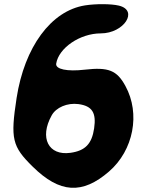

<svg xmlns="http://www.w3.org/2000/svg" viewBox="-20 -669 680 926"><path d="M390 -643C226 -617 98 -442 60 -196C30 0 38 37 138 135C268 263 377 270 506 158C624 56 658 -121 585 -254C544 -330 503 -346 389 -333C304 -323 247 -335 251 -362C263 -438 366 -508 466 -508C578 -508 650 -619 553 -642C515 -651 441 -651 390 -643ZM434 -50C423 25 391 58 320 68C214 83 169 -4 229 -112C250 -151 305 -174 358 -167C425 -158 445 -125 434 -50Z"/></svg>

Font: Hussar Skorodowane
Style: Ky
Weight: 700
Foundry: Cannot Into Space Fonts
Version: Version 0.892